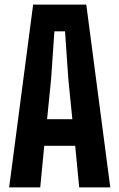

<svg xmlns="http://www.w3.org/2000/svg" viewBox="-20 -820 522 840"><path d="M20 0 125 -800H357.5L462.5 0H326.5L309 -182H173.5L156 0ZM186 -298.5H296.5L279 -473.5L264.5 -683H218L203.5 -473.5Z"/></svg>

Font: Big Shoulders Text Thin ExtraBold
Style: Regular
Weight: 800
Version: Version 2.002